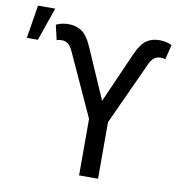

<svg xmlns="http://www.w3.org/2000/svg" viewBox="-184 -858 872 936"><g transform="rotate(10 252.5 -390.0)"><path d="M363.3 -279.8V0H269.5V-279.8L125.5 -594.7Q106.9 -634.3 73.2 -634.3Q53.7 -634.3 47.4 -629.9L30.3 -703.6Q58.1 -717.3 90.8 -717.3Q127 -717.3 155.5 -699.5Q184.1 -681.6 208.5 -626L316.9 -377.4L426.3 -625.5Q450.2 -679.2 476.8 -698.2Q503.4 -717.3 542 -717.3Q575.2 -717.3 603 -704.1L585 -629.9Q579.6 -634.3 560.1 -634.3Q525.9 -634.3 507.3 -593.8ZM-97.7 -616.2 -71.3 -780.3H13.7L-43 -616.2Z"/></g></svg>

Font: Roboto21382017
Style: Regular
Weight: 400
Designer: Christian Robertson
Foundry: Google
Version: Version 2.138; 2017